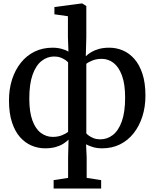

<svg xmlns="http://www.w3.org/2000/svg" viewBox="-20 -839 886 1101"><path d="M287.5 242V194L370.5 181V64L373 -38.5Q360.5 -25.5 341.8 -14Q323 -2.5 297.8 4.5Q272.5 11.5 238 11.5Q198.5 11.5 161.5 -4Q124.5 -19.5 95.2 -52.2Q66 -85 48.8 -137.2Q31.5 -189.5 31.5 -263Q31.5 -328.5 49.2 -383.5Q67 -438.5 99.8 -479.5Q132.5 -520.5 178.5 -543Q224.5 -565.5 281.5 -565.5Q310.5 -565.5 334.8 -558.5Q359 -551.5 372.5 -543.5L369.5 -625.5V-746L292 -757V-798.5L446.5 -819H452L475 -804.5V-625.5L472 -516.5Q485.5 -529.5 504 -540.5Q522.5 -551.5 548 -558.5Q573.5 -565.5 607 -565.5Q647 -565.5 684 -550Q721 -534.5 750.2 -501.5Q779.5 -468.5 796.8 -416Q814 -363.5 814 -290Q814 -225.5 796.2 -170.5Q778.5 -115.5 746 -74.5Q713.5 -33.5 668 -11Q622.5 11.5 566.5 11.5Q535.5 11.5 511.5 4Q487.5 -3.5 473.5 -11.5L477 64V181L560 194V242ZM282.5 -54Q312.5 -54 335.5 -63.5Q358.5 -73 370.5 -82.5V-481Q366 -487 355 -494.8Q344 -502.5 327.8 -508.8Q311.5 -515 290.5 -515Q251 -515 218.5 -489.5Q186 -464 167 -410.8Q148 -357.5 148 -274Q148 -197 165.8 -148.5Q183.5 -100 214.2 -77Q245 -54 282.5 -54ZM555 -40Q595 -40 627.2 -65Q659.5 -90 678.5 -143Q697.5 -196 697.5 -279Q697.5 -357.5 679.2 -406.5Q661 -455.5 630.8 -478.5Q600.5 -501.5 563.5 -501.5Q533.5 -501.5 510.2 -492.2Q487 -483 475 -473V-74Q479.5 -68.5 490.5 -60.5Q501.5 -52.5 517.8 -46.2Q534 -40 555 -40Z"/></svg>

Font: Merriweather 28pt Medium
Style: Regular
Weight: 500
Version: Version 2.100